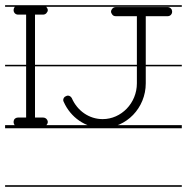

<svg xmlns="http://www.w3.org/2000/svg" viewBox="-22 -483 717 735"><path d="M-2.5 -463V-457H198V-463ZM-2.5 -235V-229H198V-235ZM-2.5 -4V8H198V-4ZM-2.5 226V232H198V226ZM47 -462C41 -462 35 -458 32 -453C31 -450 30 -447 30 -444C30 -441 31 -438 32 -436C35 -430 41 -427 47 -427H78V-33H47C41 -33 35 -30 32 -25C31 -22 30 -19 30 -16C30 -13 31 -10 32 -7C35 -2 41 0 47 0H143C149 0 155 -2 158 -7C160 -10 161 -13 161 -16C161 -19 160 -22 158 -25C155 -30 149 -33 143 -33H112V-427H143C149 -427 155 -430 158 -436C160 -438 161 -441 161 -444C161 -447 160 -450 158 -453C155 -458 149 -462 143 -462ZM195.5 -463V-457H674V-463ZM195.5 -235V-229H674V-235ZM195.5 -4V8H674V-4ZM195.5 226V232H674V226ZM421 -456C414 -456 409 -452 406 -447C402 -442 402 -435 406 -430C409 -424 414 -421 421 -421H502V-164C502 -88 442 -27 371 -27C319 -27 274 -59 253 -107C250 -113 244 -117 238 -117C235 -117 233 -116 231 -115C224 -113 220 -106 220 -100C220 -97 221 -95 222 -93C248 -34 305 7 371 7C462 7 536 -70 536 -164V-421H620C626 -421 632 -424 635 -430C636 -432 637 -435 637 -438C637 -441 636 -444 635 -447C632 -452 626 -456 620 -456Z"/></svg>

Font: LetsTraceRuled
Style: Medium
Weight: 500
Version: Version 003.000